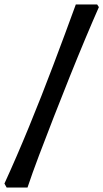

<svg xmlns="http://www.w3.org/2000/svg" viewBox="-48 -721 466 866"><path d="M-18 125 -28 107Q27 -13 83 -149.5Q139 -286 192.5 -427.5Q246 -569 294 -701H390L398 -689Q371 -628 337 -547Q303 -466 266.5 -375Q230 -284 194.5 -193Q159 -102 128 -20Q97 62 76 125Z"/></svg>

Font: Albura ExtraBold
Style: Italic
Weight: 758
Italic angle: -7°
Designer: Mercedes Jáuregui
Foundry: Omnibus-Type Team
Version: Version 1.000; ttfautohint (v1.8.3)